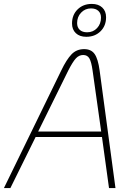

<svg xmlns="http://www.w3.org/2000/svg" viewBox="-26 -961 686 981"><path d="M495 -261H156L27 0H-6L287 -601Q314 -657 339.5 -683.5Q365 -710 404 -710Q440 -710 457.5 -685Q475 -660 483 -601L564 0H531ZM491 -289 447 -601Q441 -644 431 -662Q421 -680 399 -680Q378 -680 362 -663Q346 -646 323 -601L169 -289ZM342 -841Q342 -885 370.5 -913Q399 -941 443 -941Q477 -941 496.5 -922.5Q516 -904 516 -873Q516 -829 487.5 -801Q459 -773 415 -773Q381 -773 361.5 -791.5Q342 -810 342 -841ZM490 -871Q490 -893 476.5 -905.5Q463 -918 439 -918Q409 -918 388.5 -896.5Q368 -875 368 -843Q368 -821 381.5 -808.5Q395 -796 419 -796Q450 -796 470 -817.5Q490 -839 490 -871Z"/></svg>

Font: KoHo ExtraLight
Style: Italic
Weight: 275
Italic angle: -10°
Version: Version 1.000; ttfautohint (v1.6)